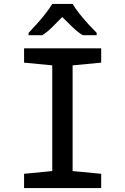

<svg xmlns="http://www.w3.org/2000/svg" viewBox="-20 -961 640 981"><path d="M103 0V-73L247 -87V-627L103 -641V-714H497V-641L351 -627V-87L497 -73V0ZM126 -793Q144 -812 167.5 -838Q191 -864 212.5 -891.5Q234 -919 247 -941H351Q364 -919 385.5 -891.5Q407 -864 431 -838Q455 -812 474 -793V-781H403Q378 -796 351.5 -821.5Q325 -847 298 -874Q272 -847 246.5 -822Q221 -797 196 -781H126Z"/></svg>

Font: Noto Sans Mono Medium
Style: Regular
Weight: 500
Designer: Monotype Design Team
Foundry: Monotype Imaging Inc.
Version: Version 2.014